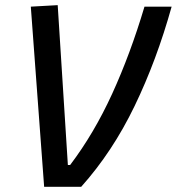

<svg xmlns="http://www.w3.org/2000/svg" viewBox="-20 -719 681 739"><path d="M149.9 0 98.6 -693.4 202.1 -699.2 241.2 -84H250Q341.8 -205.1 411.9 -358.4Q481.9 -511.7 536.1 -693.4H640.6Q583 -486.8 498 -310.8Q413.1 -134.8 292.5 0Z"/></svg>

Font: Cascadia Code NF
Style: Italic
Weight: 400
Italic angle: -10°
Monospace: yes
Designer: Aaron Bell
Foundry: Saja Typeworks
Version: Version 2404.023; ttfautohint (v1.8.4)